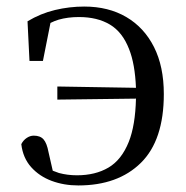

<svg xmlns="http://www.w3.org/2000/svg" viewBox="-20 -551 567 586"><path d="M219 15Q175 15 137.5 1Q100 -13 75 -41Q50 -69 45 -111Q51 -123 61.5 -130Q72 -137 83 -137Q103 -137 113 -125.5Q123 -114 128 -87L141 -30Q151 -26 160 -23Q186 -16 215 -16Q271 -16 311 -39.5Q351 -63 373 -118Q393 -168 395 -250L155 -247V-287L395 -283Q392 -356 374 -401Q354 -453 315.5 -476Q277 -499 221 -499Q187 -499 159 -491Q146 -487 134 -481L111 -365H70L64 -486Q104 -510 148 -520.5Q192 -531 237 -531Q311 -531 365.5 -499Q420 -467 450 -407.5Q480 -348 480 -264Q480 -123 410 -54Q340 15 219 15Z"/></svg>

Font: Early Summer Mincho
Style: Regular
Weight: 400
Designer: GuiWonder
Version: Version 1.002